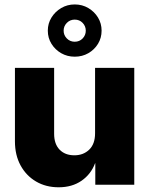

<svg xmlns="http://www.w3.org/2000/svg" viewBox="-20 -815 658 847"><path d="M399.4 -227.1V-515.6H572.3V0H400.4V-94.7H399.4Q381.3 -46.4 339.6 -17.6Q297.9 11.2 238.8 11.2Q182.6 11.2 139.2 -14.2Q95.7 -39.6 70.8 -85.2Q45.9 -130.9 45.9 -191.4V-515.6H218.8V-224.6Q218.8 -179.7 242.9 -154.8Q267.1 -129.9 308.1 -129.9Q347.7 -129.9 373.5 -154.8Q399.4 -179.7 399.4 -227.1ZM309.6 -564.9Q276.9 -564.9 250 -580.3Q223.1 -595.7 207 -621.8Q190.9 -647.9 190.9 -679.7Q190.9 -711.4 207 -737.5Q223.1 -763.7 250 -779.5Q276.9 -795.4 309.6 -795.4Q342.8 -795.4 369.6 -779.5Q396.5 -763.7 412.4 -737.5Q428.2 -711.4 428.2 -679.7Q428.2 -647.9 412.4 -621.8Q396.5 -595.7 369.6 -580.3Q342.8 -564.9 309.6 -564.9ZM309.6 -630.9Q330.6 -630.9 344.5 -645.3Q358.4 -659.7 358.4 -679.7Q358.4 -699.7 344.5 -714.1Q330.6 -728.5 309.6 -728.5Q289.1 -728.5 274.9 -714.1Q260.7 -699.7 260.7 -679.7Q260.7 -659.7 274.9 -645.3Q289.1 -630.9 309.6 -630.9Z"/></svg>

Font: Inter Display Extra Bold
Style: Regular
Weight: 800
Designer: Rasmus Andersson
Foundry: rsms
Version: Version 4.000;git-4fc901f